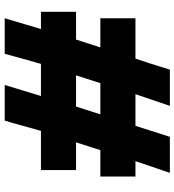

<svg xmlns="http://www.w3.org/2000/svg" viewBox="18 -778 760 837"><g transform="rotate(90 398.5 -360.0)"><path d="M750 -570V-417H635L601 -311H722V-158H551Q544 -134 529 -79Q514 -24 506 0H351L399 -158H259Q251 -131 235.5 -75Q220 -19 215 0H60L107 -158H32V-311H153L187 -417H60V-570H236Q249 -606 284 -720H442L391 -570H529L577 -720H734L683 -570ZM309 -311H445L479 -417H343Z"/></g></svg>

Font: Orbitron
Style: Black
Weight: 900
Designer: Matt McInerney
Foundry: Matt McInerney
Version: 1.000